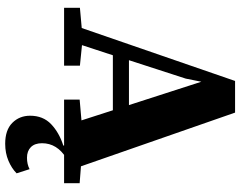

<svg xmlns="http://www.w3.org/2000/svg" viewBox="-113 -586 926 740"><g transform="rotate(90 350.0 -216.0)"><path d="M10 0V-61L88 -68L292 -659H414L621 -65L686 -60V0H364V-60L444 -67L405 -188H193L154 -69L233 -61V0ZM283 -469 212 -250H385L295 -529ZM534 227Q481 227 453.5 199.5Q426 172 426 131Q426 81 458.5 50Q491 19 541 3V-9H590Q532 27 532 85Q532 113 547 128Q562 143 588 143Q613 143 632 133L648 183Q629 202 599.5 214.5Q570 227 534 227Z"/></g></svg>

Font: Source Serif 4 SmText
Style: Bold
Weight: 700
Designer: Frank Grießhammer
Foundry: Adobe
Version: Version 4.005;hotconv 1.1.0;makeotfexe 2.6.0